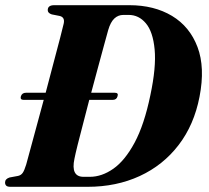

<svg xmlns="http://www.w3.org/2000/svg" viewBox="-22 -720 806 740"><path d="M-2.5 -16.5Q-2.5 -30.5 15 -36L47.5 -42Q59 -44.5 65.5 -53.8Q72 -63 79 -86Q85 -108 95.5 -146.8Q106 -185.5 119.2 -234.2Q132.5 -283 146.5 -335H69.5Q54.5 -335 58.5 -349Q63 -362.5 78 -362.5H154Q169.5 -422 184.2 -477.2Q199 -532.5 209.5 -573Q220 -613.5 223.5 -629Q229 -653.5 208 -658.5L177.5 -664.5Q162 -669.5 162 -681Q162 -700 187 -700H476.5Q572 -700 640.8 -658.8Q709.5 -617.5 739.2 -538.8Q769 -460 747 -347Q726 -238.5 666.2 -160.8Q606.5 -83 516.5 -41.5Q426.5 0 315.5 0H18.5Q6.5 0 2 -4.5Q-2.5 -9 -2.5 -16.5ZM324 -38.5Q370.5 -38.5 415 -69.8Q459.5 -101 496.8 -170.2Q534 -239.5 557.5 -353Q580.5 -461 574 -529.5Q567.5 -598 540.2 -630.2Q513 -662.5 474 -662.5H453.5Q433.5 -662.5 418.8 -648.8Q404 -635 395 -604Q390 -586 379.8 -548.8Q369.5 -511.5 356.5 -463Q343.5 -414.5 329.5 -362.5H420.5Q435.5 -362.5 431 -349Q427.5 -335 412 -335H322Q309.5 -286.5 297.8 -241.5Q286 -196.5 277.2 -161.5Q268.5 -126.5 265 -108.5Q250 -38.5 300 -38.5Z"/></svg>

Font: Fraunces 72pt S000
Style: Bold Italic
Weight: 700
Italic angle: -16°
Version: Version 1.000; ttfautohint (v1.8.3)